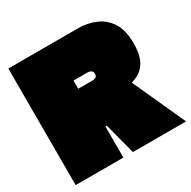

<svg xmlns="http://www.w3.org/2000/svg" viewBox="-169 -934 1092 1098"><g transform="rotate(-30 376.5 -385.0)"><path d="M339 0H24V-770H482Q546 -770 599.5 -747Q653 -724 685 -673Q717 -622 717 -537Q717 -513 713.5 -485Q710 -457 698 -429.5Q686 -402 661.5 -380.5Q637 -359 595 -347L753 0H402L348 -206H339ZM408 -524H312V-470H411Q419 -470 428.5 -475Q438 -480 438 -496Q438 -513 427 -518.5Q416 -524 408 -524Z"/></g></svg>

Font: Gasoek One
Style: Regular
Weight: 400
Designer: Jiashuo Zhang
Foundry: JAMO
Version: Version 1.000; ttfautohint (v1.8.4.7-5d5b);gftools[0.9.29]